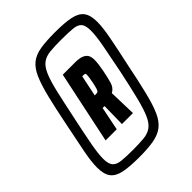

<svg xmlns="http://www.w3.org/2000/svg" viewBox="-203 -800 913 913"><g transform="rotate(-45 253.5 -344.0)"><path d="M193 8Q128 8 89.5 0Q51 -8 33.5 -31Q16 -54 16 -100Q16 -138 27.5 -197.5Q39 -257 57 -344Q76 -439 91.5 -502Q107 -565 124 -604Q141 -643 166 -663Q191 -683 230 -689.5Q269 -696 328 -696Q394 -696 433 -688Q472 -680 489.5 -657Q507 -634 507 -589Q507 -551 495.5 -491Q484 -431 465 -344Q446 -250 430.5 -186.5Q415 -123 398 -84.5Q381 -46 355.5 -26Q330 -6 291 1Q252 8 193 8ZM136 -162 213 -527H296Q323 -527 339.5 -520.5Q356 -514 363 -502Q370 -490 370 -471Q370 -457 368 -441Q366 -425 362 -404Q355 -368 347 -340Q339 -312 316 -300L320 -162H246L248 -281H235L211 -162ZM196 -38Q241 -38 270.5 -41Q300 -44 320 -58.5Q340 -73 354.5 -105.5Q369 -138 383.5 -196Q398 -254 417 -344Q435 -433 445.5 -489.5Q456 -546 456 -580Q456 -615 444 -629.5Q432 -644 403.5 -647Q375 -650 325 -650Q279 -650 249.5 -647Q220 -644 200.5 -630Q181 -616 166.5 -583.5Q152 -551 138.5 -493Q125 -435 106 -344Q87 -255 76.5 -198.5Q66 -142 66 -108Q66 -74 79 -59Q92 -44 121 -41Q150 -38 196 -38ZM251 -350H259Q267 -350 271 -352Q275 -354 279 -365.5Q283 -377 288 -403Q291 -419 292.5 -429Q294 -439 294 -445Q294 -453 291 -454.5Q288 -456 281 -456H273Z"/></g></svg>

Font: Saira ExtraCondensed Black
Style: Italic
Weight: 900
Width: 2
Italic angle: -12°
Designer: Hector Gatti with collaboration of the Omnibus-Type team
Foundry: Omnibus-Type
Version: Version 1.101